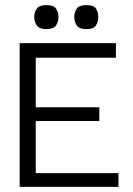

<svg xmlns="http://www.w3.org/2000/svg" viewBox="-20 -732 519 752"><path d="M57 0V-563H434V-506H120V-312H369V-258H120V-54H444V0ZM162 -618Q134 -618 124 -632.5Q114 -647 114 -666Q114 -684 124 -698Q134 -712 162 -712Q190 -712 199.5 -698Q209 -684 209 -666Q209 -647 199.5 -632.5Q190 -618 162 -618ZM319 -618Q290 -618 280.5 -632.5Q271 -647 271 -666Q271 -684 280.5 -698Q290 -712 319 -712Q347 -712 356 -698Q365 -684 365 -666Q365 -647 356 -632.5Q347 -618 319 -618Z"/></svg>

Font: Darker Grotesque Light Medium
Style: Regular
Weight: 500
Version: Version 1.000;gftools[0.9.28]